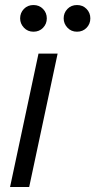

<svg xmlns="http://www.w3.org/2000/svg" viewBox="-20 -743 379 763"><path d="M286 -617Q263 -617 248 -633Q233 -649 233 -670Q233 -692 248 -707.5Q263 -723 286 -723Q309 -723 324 -707.5Q339 -692 339 -670Q339 -648 324 -632.5Q309 -617 286 -617ZM113 -617Q90 -617 75 -633Q60 -649 60 -670Q60 -692 75 -707.5Q90 -723 113 -723Q136 -723 151 -707.5Q166 -692 166 -670Q166 -648 151 -632.5Q136 -617 113 -617ZM20 0 133 -530H209L96 0Z"/></svg>

Font: Be Vietnam Pro Light
Style: Italic
Weight: 300
Italic angle: -12°
Designer: Lam Bao, Tony Le, Vietanh Nguyen
Foundry: Yellow Type Foundry
Version: Version 1.002; ttfautohint (v1.8.3)